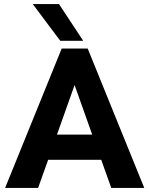

<svg xmlns="http://www.w3.org/2000/svg" viewBox="-20 -917 729 937"><path d="M5 0 281 -680H408L684 0H523L474 -137H215L166 0ZM258 -260H430L344 -502ZM274 -718 140 -897H268L386 -718Z"/></svg>

Font: Teachers
Style: Regular
Weight: 400
Designer: Alfredo Marco Pradil, Chank Diesel
Version: Version 1.001